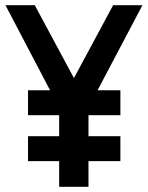

<svg xmlns="http://www.w3.org/2000/svg" viewBox="-20 -720 569 740"><path d="M356 -372H444V-276H321V-195H444V-99H321V0H208V-99H88V-195H208V-276H88V-372H173L1 -700H114L265 -419L416 -700H529Z"/></svg>

Font: PostBus
Style: Regular
Weight: 400
Designer: Peter Wiegel
Version: Version 1.001